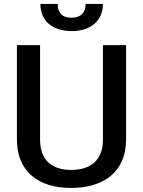

<svg xmlns="http://www.w3.org/2000/svg" viewBox="-20 -939 721 970"><path d="M342 -782Q303.5 -782 274 -792Q244.5 -802 224.5 -820.2Q204.5 -838.5 194.2 -863.8Q184 -889 184 -919H271.5Q271.5 -886 288.2 -867.8Q305 -849.5 342 -849.5Q361 -849.5 374.2 -854.8Q387.5 -860 396 -869.2Q404.5 -878.5 408.5 -891.2Q412.5 -904 412.5 -919H500Q500 -889 489.5 -863.8Q479 -838.5 458.8 -820.2Q438.5 -802 409.2 -792Q380 -782 342 -782ZM339 10.5Q277 10.5 226.5 -5Q176 -20.5 140.2 -51.2Q104.5 -82 85 -127.8Q65.5 -173.5 65.5 -234V-711H182.5V-234Q182.5 -194.5 193.5 -165.5Q204.5 -136.5 225 -117.8Q245.5 -99 274.2 -89.8Q303 -80.5 339 -80.5Q376 -80.5 405.8 -89.8Q435.5 -99 456.5 -118Q477.5 -137 488.8 -165.8Q500 -194.5 500 -234V-711H617V-234Q617 -173.5 597 -127.8Q577 -82 540.5 -51.2Q504 -20.5 452.8 -5Q401.5 10.5 339 10.5Z"/></svg>

Font: Roberto Sans Medium
Style: Regular
Weight: 500
Designer: Google (font) & Cristiano Sobral (main changes)
Version: Version 1.000;October 12, 2021;FontCreator 14.0.0.2814 64-bi